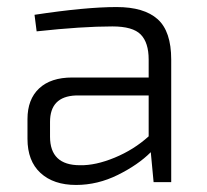

<svg xmlns="http://www.w3.org/2000/svg" viewBox="-20 -517 587 545"><path d="M84 -428 78 -475Q223 -497 311 -497Q389 -497 427.5 -462.5Q466 -428 466 -348V0H416L408 -85Q372 -49 314.5 -20.5Q257 8 196 8Q132 8 95 -26Q58 -60 58 -123V-179Q58 -235 91 -266Q124 -297 185 -297H402V-348Q402 -396 379.5 -419Q357 -442 299 -442Q213 -442 84 -428ZM122 -171V-129Q122 -48 207 -48Q251 -47 305.5 -69.5Q360 -92 402 -130V-246H195Q122 -243 122 -171Z"/></svg>

Font: Exo 2.0 Light
Style: Regular
Weight: 300
Designer: Natanael Gama
Version: Version 1.001;PS 001.001;hotconv 1.0.70;makeotf.lib2.5.58329